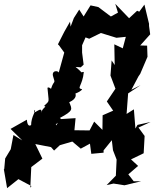

<svg xmlns="http://www.w3.org/2000/svg" viewBox="-56 -770 805 1001"><path d="M641 175 613 139 664 95 627 61 693 29 698 -61 666 -105 729 -134 661 -119 650 -100 642 -200 604 -176 612 -283 677 -326 629 -302 666 -372 675 -385 713 -474 711 -532 675 -533 727 -591 721 -635V-646L697 -746L670 -709L659 -714L617 -675L545 -750L559 -704L522 -684L457 -733L416 -742L380 -684L357 -720L329 -676L312 -631L309 -657L279 -604L246 -539L252 -533L279 -496L247 -380C265 -402 212 -410 220 -375C235 -326 226 -358 210 -307C175 -335 205 -268 191 -317C198 -228 206 -250 173 -217C194 -216 162 -207 159 -181C169 -229 107 -157 125 -197C135 -194 106 -165 106 -115C120 -136 89 -86 84 -146L-1 -98L60 -38L14 -66L0 8L-29 56L-34 112H-36L-19 211L40 164L108 200L102 209L107 101C127 86 146 71 165 57L128 -19L210 -3L226 15L256 -13L321 -32L365 5L413 -21L420 32L484 26V14L527 -39L533 13L552 62L548 146L500 195L536 187L593 196L680 175ZM365 -419 380 -433 372 -496V-534L390 -575L409 -568L470 -598L551 -573L600 -578L584 -518L540 -539L542 -431L526 -455L520 -376L548 -302L553 -318L501 -241L534 -193L479 -169L478 -93L435 -136L411 -90L332 -91L338 -154L259 -149L236 -115C217 -95 245 -103 235 -122C275 -153 271 -140 256 -155C329 -194 320 -200 305 -237C349 -257 340 -281 333 -290C296 -266 366 -288 372 -305C341 -310 374 -322 381 -395C357 -394 385 -383 338 -421Z"/></svg>

Font: Asimov Aggro
Style: CondIt
Weight: 500
Designer: Google
Version: Version 2.000980; 2014